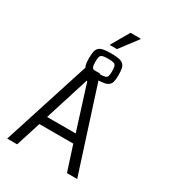

<svg xmlns="http://www.w3.org/2000/svg" viewBox="-238 -1155 1159 1285"><g transform="rotate(30 341.5 -513.0)"><path d="M24 0 245 -688H344L565 0H486L424 -192H162L101 0ZM183 -259H404L296 -601H291ZM342 -642Q304 -642 281 -647Q258 -652 247 -663.5Q236 -675 232.5 -694Q229 -713 229 -741Q229 -770 232.5 -789Q236 -808 247 -820Q258 -832 281 -837Q304 -842 342 -842Q381 -842 404 -837Q427 -832 438.5 -820Q450 -808 453.5 -789Q457 -770 457 -741Q457 -713 453.5 -694Q450 -675 438.5 -663.5Q427 -652 404 -647Q381 -642 342 -642ZM342 -683Q373 -683 386.5 -687.5Q400 -692 403.5 -705Q407 -718 407 -741Q407 -765 403.5 -778Q400 -791 386.5 -796Q373 -801 342 -801Q312 -801 298.5 -796Q285 -791 281.5 -778Q278 -765 278 -741Q278 -718 281.5 -705Q285 -692 298.5 -687.5Q312 -683 342 -683ZM307 -886V-891L385 -1026H463V-1021L361 -886Z"/></g></svg>

Font: Saira SemiCondensed
Style: Regular
Weight: 400
Width: 4
Designer: Hector Gatti with collaboration of the Omnibus-Type team
Foundry: Omnibus-Type
Version: Version 1.101